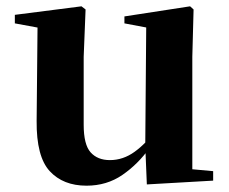

<svg xmlns="http://www.w3.org/2000/svg" viewBox="-20 -571 725 608"><path d="M254 17Q180 17 137.5 -29Q95 -75 96 -188L99 -501L130 -478L27 -497V-524L238 -551L251 -541L245 -391V-176Q245 -113 267 -88.5Q289 -64 328 -64Q370 -64 406.5 -90.5Q443 -117 471 -157L507 -103H454Q417 -51 367.5 -17Q318 17 254 17ZM445 13 440 -108V-111L443 -484L374 -497V-519L582 -551L593 -541L589 -391V-35L655 -29V1Z"/></svg>

Font: Noto Serif TC ExtraLight ExtraBold
Style: Regular
Weight: 800
Version: Version 2.002-H1;hotconv 1.1.0;makeotfexe 2.6.0